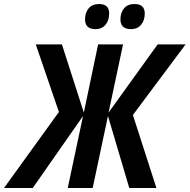

<svg xmlns="http://www.w3.org/2000/svg" viewBox="-84 -935 943 955"><path d="M459 -868Q459 -915 409 -915Q375 -915 357 -893.5Q339 -872 339 -839Q339 -790 391 -790Q422 -790 440.5 -811.5Q459 -833 459 -868ZM636 -868Q636 -915 585 -915Q551 -915 533 -893.5Q515 -872 515 -839Q515 -790 568 -790Q599 -790 617.5 -811.5Q636 -833 636 -868ZM79 0 329 -358 253 0H377L453 -358L559 0H694L577 -363L839 -714H700L456 -375L528 -714H404L333 -375L224 -714H94L209 -378L-64 0Z"/></svg>

Font: Noto Sans UI SemiCondensed
Style: Bold Italic
Weight: 700
Width: 4
Designer: Monotype Design Team
Foundry: Monotype Imaging Inc.
Version: 1.001